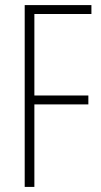

<svg xmlns="http://www.w3.org/2000/svg" viewBox="-20 -734 398 754"><path d="M115 0V-324H327V-359H115V-679H339V-714H77V0Z"/></svg>

Font: Noto Sans Georgian ExtraCondensed ExtraLight
Style: Regular
Weight: 200
Width: 2
Designer: Monotype Design Team, Akaki Razmadze
Foundry: Google LLC
Version: Version 2.005